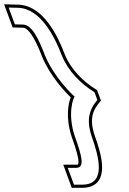

<svg xmlns="http://www.w3.org/2000/svg" viewBox="-279 -735 614 914"><path d="M-168.9 -618 -208.3 -619 -237.8 -699 -196.4 -698C-85 -697 -17.4 -557 15.7 -470C46.3 -395 106.1 -336 170.8 -296L184.5 -259L174.9 -247C150.1 -214 129.7 -169 157.3 -86C192.1 11 228.1 144 113.1 144H73.1L43.6 64H83.6C126.6 64 110.6 7 76.5 -88L76.2 -89C40.6 -199 71.4 -270 76.2 -276C66 -282 -22.1 -369 -63.6 -468L-64 -469C-95.2 -551 -127.5 -617 -168.9 -618ZM-169.3 -603C-142.6 -602.4 -110.3 -548.6 -78 -463.7L-77.5 -462.5C-40.1 -373.1 31.4 -296.3 57.6 -272C47.1 -244.9 31.6 -178.2 62 -84.1L62.5 -82.9C81.8 -28.9 94.6 12.7 94.6 34.1C94.6 48.7 93 49 83.6 49H22.1L62.6 159H113.1C128.1 159 141.3 157 152.9 152.8C242.8 120.7 200 -11.4 171.5 -90.9C145.4 -169.3 164.3 -208 186.8 -237.8L201.5 -256.3L183.1 -306L178.7 -308.8C116 -347.5 58.6 -404.7 29.6 -475.5C-2.8 -560.8 -72.1 -711.9 -196.2 -713L-259.5 -714.5L-218.8 -604.3Z"/></svg>

Font: Nordica Plus
Style: NordicaClassicLightOpOblOl
Weight: 300
Version: Version 1.01